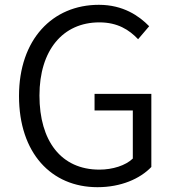

<svg xmlns="http://www.w3.org/2000/svg" viewBox="-20 -765 724 798"><path d="M385 13C483 13 562 -22 609 -71V-375H373V-306H532V-106C502 -77 448 -60 393 -60C234 -60 144 -179 144 -368C144 -556 241 -672 393 -672C469 -672 517 -641 554 -602L600 -656C558 -699 492 -745 391 -745C198 -745 59 -601 59 -366C59 -129 193 13 385 13Z"/></svg>

Font: Genne Gothic Normal
Style: Regular
Weight: 350
Designer: Ryoko NISHIZUKA (kana & ideographs); Paul D. Hunt (Latin, Greek & Cyrillic); Wenlong ZHANG (bopomofo); Sandoll Communica
Foundry: Adobe Systems Incorporated
Version: Version 1.004;PS 1.004;hotconv 16.6.51;makeotf.lib2.5.65220